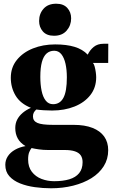

<svg xmlns="http://www.w3.org/2000/svg" viewBox="-20 -766 606 1031"><path d="M254 245Q210.5 245 167 239Q123.5 233 87.8 218.8Q52 204.5 30.2 180.2Q8.5 156 8.5 119Q8.5 93.5 22.2 72.8Q36 52 60.8 38Q85.5 24 117 18.5Q88.5 1.5 75.2 -22.8Q62 -47 62 -78.5Q62 -103.5 72.2 -123.5Q82.5 -143.5 101.2 -159.5Q120 -175.5 146 -187Q89.5 -209.5 63.8 -252.5Q38 -295.5 38 -348.5Q38 -404 70.5 -444.2Q103 -484.5 157 -506Q211 -527.5 276 -527.5Q337 -527.5 380.2 -514.5Q423.5 -501.5 451 -472.5Q462.5 -497 483.2 -514Q504 -531 535.5 -531H561.5L561 -428H479Q484.5 -422.5 488.2 -408.8Q492 -395 494.2 -379.2Q496.5 -363.5 496.5 -351Q496.5 -295.5 465.2 -255.5Q434 -215.5 380.2 -194Q326.5 -172.5 259.5 -172.5Q238.5 -172.5 214.8 -174Q191 -175.5 175 -178Q166.5 -170.5 161.8 -162Q157 -153.5 157 -140.5Q157 -116.5 180.8 -106Q204.5 -95.5 265.5 -95.5H376Q435.5 -95.5 476.8 -79.2Q518 -63 539.5 -32.8Q561 -2.5 561 40.5Q561 88.5 537 126.5Q513 164.5 470.8 190.8Q428.5 217 372.8 231Q317 245 254 245ZM271 207Q318 207 352.2 196.8Q386.5 186.5 405 163.8Q423.5 141 423.5 105Q423.5 83 413.8 68.5Q404 54 382.8 46.8Q361.5 39.5 328 39.5H239Q212.5 39.5 189.5 36.2Q166.5 33 149.5 29Q142.5 37.5 136.8 51.5Q131 65.5 131 90.5Q131 130.5 151 156.5Q171 182.5 203 194.8Q235 207 271 207ZM265 -206.5Q302 -206.5 320.5 -240.8Q339 -275 339 -350.5Q339 -391 331.8 -423.5Q324.5 -456 309.5 -474.8Q294.5 -493.5 271 -493.5Q247 -493.5 230.2 -478.8Q213.5 -464 205 -433Q196.5 -402 196.5 -353.5Q196.5 -311.5 203.5 -278Q210.5 -244.5 225.8 -225.5Q241 -206.5 265 -206.5ZM269.5 -574Q230.5 -574 210.2 -597.2Q190 -620.5 190 -653Q190 -692.5 214 -719.2Q238 -746 281.5 -746H282.5Q321 -746 341.5 -723.2Q362 -700.5 362 -667.5Q362 -629.5 338 -601.8Q314 -574 270.5 -574Z"/></svg>

Font: Merriweather 120pt ExtraBold
Style: Regular
Weight: 800
Version: Version 2.100